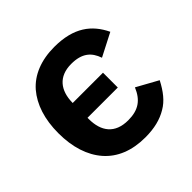

<svg xmlns="http://www.w3.org/2000/svg" viewBox="-144 -669 816 816"><g transform="rotate(-45 264.0 -261.0)"><path d="M288 12C207 12 145 -14 103 -62C61 -110 39 -178 39 -262C39 -346 61 -413 102 -461C143 -508 206 -534 286 -534C403 -534 464 -486 500 -411L397 -358C381 -405 350 -432 286 -432C210 -432 174 -384 173 -312V-310H355V-221H173V-213C173 -140 208 -91 288 -91C349 -91 384 -115 407 -170L503 -117C480 -73 455 -40 420 -20C385 1 343 12 288 12Z"/></g></svg>

Font: Plexus Sans SemiBold
Style: Regular
Weight: 600
Version: Version 2.001;PS 002.001;hotconv 1.0.70;makeotf.lib2.5.58329